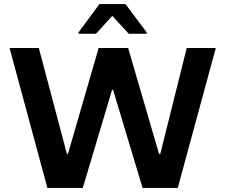

<svg xmlns="http://www.w3.org/2000/svg" viewBox="-20 -924 1108 944"><path d="M213 0 27 -688H171L309 -167H314L465 -688H610L762 -167H768L898 -688H1041L854 0H681L536 -482H531L387 0ZM366 -758V-765L469 -904H597L701 -765V-758H613L532 -846L452 -758Z"/></svg>

Font: Saira SemiExpanded SemiBold
Style: Regular
Weight: 600
Width: 6
Designer: Hector Gatti with collaboration of the Omnibus-Type team
Foundry: Omnibus-Type
Version: Version 1.101